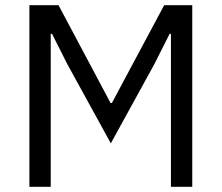

<svg xmlns="http://www.w3.org/2000/svg" viewBox="-20 -718 852 738"><path d="M93 0H175V-588H180L239 -471L406 -167L573 -471L632 -588H637V0H719V-698H611L410 -322H405L205 -698H93Z"/></svg>

Font: IBM Plex Arabic
Style: Regular
Weight: 400
Designer: Mike Abbink, Paul van der Laan, Pieter van Rosmalen, Wael Morcos, Khajak Apelian
Foundry: Bold Monday
Version: Version 1.0